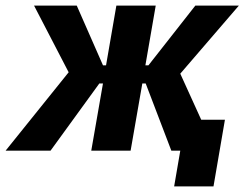

<svg xmlns="http://www.w3.org/2000/svg" viewBox="-62 -540 876 688"><path d="M-42 0H119L294 -241H307L265 0H406L448 -241H460L552 0H584L562 128H703L744 -111H659L584 -276L794 -520H638L470 -306H459L496 -520H355L318 -306H307L213 -520H60L184 -281Z"/></svg>

Font: Fixel Display 20240404
Style: Bold Italic
Weight: 700
Italic angle: -10°
Designer: AlfaBravo + MacPaw
Foundry: Kyrylo Tkachov, Marchela Mozhyna, Serhii Makarenko, Maria Weinstein, Zakhar Kryvoshyya
Version: Version 1.211;Glyphs 3.2 (3225)